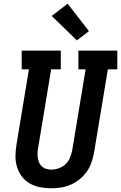

<svg xmlns="http://www.w3.org/2000/svg" viewBox="-20 -1008 653 1036"><path d="M255 8Q225 8 195 2Q165 -4 140 -18.5Q115 -33 97.5 -56.5Q80 -80 71.5 -108Q63 -136 63.5 -166.5Q64 -197 69 -228L136 -634H97V-735H308V-634H256L186 -212Q183 -198 182.5 -183.5Q182 -169 184 -155.5Q186 -142 191.5 -130Q197 -118 207 -109Q217 -100 230 -96.5Q243 -93 257 -93Q278 -93 298.5 -100.5Q319 -108 334.5 -123Q350 -138 358 -158Q366 -178 370 -199L442 -634H403V-735H613V-634H562L487 -182Q482 -156 473 -130Q464 -104 447.5 -81Q431 -58 408.5 -40Q386 -22 360.5 -11Q335 0 308 4Q281 8 255 8ZM395 -790 259 -922 345 -988 460 -840Z"/></svg>

Font: Iosevka Curly Slab ExObl
Style: Bold
Weight: 700
Width: 7
Italic angle: -9°
Monospace: yes
Designer: Belleve Invis
Foundry: Belleve Invis
Version: Version 11.0.0; ttfautohint (v1.8.3)